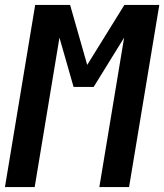

<svg xmlns="http://www.w3.org/2000/svg" viewBox="-27 -755 663 775"><path d="M-7 0 115 -735H256L325 -493L475 -735H616L494 0H374L474 -603L351 -404H270L213 -603L113 0Z"/></svg>

Font: Iosevka Curly Extended Oblique
Style: Bold
Weight: 700
Width: 7
Italic angle: -9°
Monospace: yes
Designer: Belleve Invis
Foundry: Belleve Invis
Version: Version 11.1.0; ttfautohint (v1.8.3)